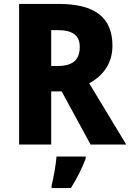

<svg xmlns="http://www.w3.org/2000/svg" viewBox="-20 -827 661 975"><path d="M279 -807H77V-93H240V-363H293L440 -93H621L433 -404C503 -442 551 -504 551 -595C551 -737 463 -807 279 -807ZM272 -674C349 -674 385 -648 385 -588C385 -523 349 -492 274 -492H240V-674ZM415 -21V-32H267C264 9 252 76 242 115V128H340C372 77 396 28 415 -21Z"/></svg>

Font: Noto Sans Kannada UI SemiCondensed ExtraBold
Style: Regular
Weight: 800
Width: 4
Designer: Jelle Bosma - Monotype Design Team
Foundry: Monotype Imaging Inc.
Version: Version 2.005